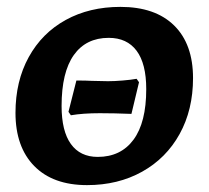

<svg xmlns="http://www.w3.org/2000/svg" viewBox="-20 -529 606 558"><path d="M25 -201Q25 -293 63.5 -363Q102 -433 171 -471Q240 -509 330 -509Q431 -509 486 -455Q541 -401 541 -302Q541 -210 502 -139.5Q463 -69 393 -30Q323 9 233 9Q134 9 79.5 -46.5Q25 -102 25 -201ZM405 -270Q405 -344 377 -381.5Q349 -419 296 -419Q230 -419 194.5 -369Q159 -319 159 -221Q159 -148 186 -110.5Q213 -73 264 -73Q331 -73 368 -123Q405 -173 405 -270ZM179 -204 202 -295Q230 -295 247 -294L294 -293Q312 -293 336.5 -295Q361 -297 377 -300L384 -290L362 -198Q312 -200 270 -200Q221 -200 186 -194Z"/></svg>

Font: Alegreya SC ExtraBold
Style: Italic
Weight: 800
Italic angle: -7°
Designer: Juan Pablo del Peral
Foundry: Huerta Tipografica
Version: Version 2.007; ttfautohint (v1.6)